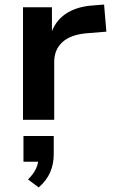

<svg xmlns="http://www.w3.org/2000/svg" viewBox="-20 -526 499 843"><path d="M81 0V-494H208V-372H202Q220 -432 267.5 -464.5Q315 -497 387 -502L437 -506L447 -387L361 -380Q290 -374 254 -341Q218 -308 218 -254V0ZM150 297 103 262Q128 237 138.5 213.5Q149 190 149 166L175 184H83V71H216V150Q216 194 200.5 230Q185 266 150 297Z"/></svg>

Font: Nunito Sans 10pt SemiExpanded
Style: Bold
Weight: 700
Width: 6
Designer: Vernon Adams
Foundry: Vernon Adams
Version: Version 3.101;gftools[0.9.27]